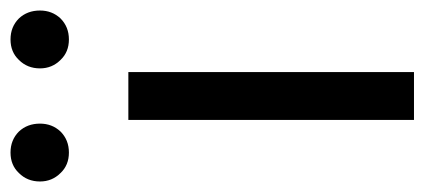

<svg xmlns="http://www.w3.org/2000/svg" viewBox="-266 -566 807 365"><g transform="rotate(-90 137.5 -383.5)"><path d="M92 -543H183V0H92ZM-9 -672Q-25 -688 -25 -711Q-25 -735 -9 -751Q6 -767 30 -767Q54 -767 70 -751Q85 -735 85 -711Q85 -688 70 -672Q54 -656 30 -656Q6 -656 -9 -672ZM206 -672Q190 -688 190 -711Q190 -735 206 -751Q221 -767 245 -767Q269 -767 285 -751Q300 -735 300 -711Q300 -688 285 -672Q269 -656 245 -656Q221 -656 206 -672Z"/></g></svg>

Font: 思源黑体R
Style: Regular
Weight: 400
Designer: Ryoko NISHIZUKA  (kana & ideographs); Paul D. Hunt (Latin, Greek & Cyrillic); Wenlong ZHANG  (bopomofo); Sandoll Communi
Foundry: Adobe Systems Incorporated
Version: Version 1.00 June 24, 2014, initial release